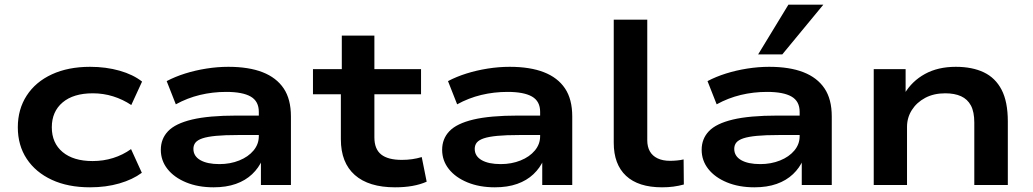

<svg xmlns="http://www.w3.org/2000/svg" viewBox="-20 -789 4407 819"><path d="M364 10Q270 10 201 -22Q132 -54 94 -111.5Q56 -169 56 -246Q56 -323 94 -381.5Q132 -440 201.5 -472Q271 -504 364 -504Q432 -504 490 -487.5Q548 -471 586 -441L540 -341Q504 -365 462.5 -378Q421 -391 376 -391Q293 -391 247 -352Q201 -313 201 -246Q201 -179 247 -140.5Q293 -102 375 -102Q421 -102 462.5 -115Q504 -128 539 -153L585 -52Q546 -23 489 -6.5Q432 10 364 10Z M891 10Q825 10 774 -11Q723 -32 694.5 -68Q666 -104 666 -150Q666 -197 697 -229.5Q728 -262 799 -279Q870 -296 990 -296H1103V-213H994Q938 -213 901.5 -209.5Q865 -206 844 -199Q823 -192 814 -181Q805 -170 805 -154Q805 -123 834.5 -106Q864 -89 916 -89Q962 -89 1000.5 -104.5Q1039 -120 1061.5 -147Q1084 -174 1084 -208V-312Q1084 -357 1049.5 -377Q1015 -397 945 -397Q887 -397 833 -384Q779 -371 730 -344L691 -443Q727 -462 770 -475.5Q813 -489 860.5 -496.5Q908 -504 954 -504Q1041 -504 1100 -481Q1159 -458 1190 -412Q1221 -366 1221 -292V0H1093V-108H1099Q1084 -73 1055.5 -46Q1027 -19 986 -4.5Q945 10 891 10Z M1665 10Q1553 10 1493.5 -42.5Q1434 -95 1434 -195V-387H1315V-494H1438V-637H1577V-494H1776V-387H1577V-203Q1577 -153 1606 -130Q1635 -107 1694 -107Q1717 -107 1738 -110Q1759 -113 1779 -119L1800 -14Q1773 -2 1739.5 4Q1706 10 1665 10Z M2091 10Q2025 10 1974 -11Q1923 -32 1894.5 -68Q1866 -104 1866 -150Q1866 -197 1897 -229.5Q1928 -262 1999 -279Q2070 -296 2190 -296H2303V-213H2194Q2138 -213 2101.5 -209.5Q2065 -206 2044 -199Q2023 -192 2014 -181Q2005 -170 2005 -154Q2005 -123 2034.5 -106Q2064 -89 2116 -89Q2162 -89 2200.5 -104.5Q2239 -120 2261.5 -147Q2284 -174 2284 -208V-312Q2284 -357 2249.5 -377Q2215 -397 2145 -397Q2087 -397 2033 -384Q1979 -371 1930 -344L1891 -443Q1927 -462 1970 -475.5Q2013 -489 2060.5 -496.5Q2108 -504 2154 -504Q2241 -504 2300 -481Q2359 -458 2390 -412Q2421 -366 2421 -292V0H2293V-108H2299Q2284 -73 2255.5 -46Q2227 -19 2186 -4.5Q2145 10 2091 10Z M2804 10Q2703 10 2650.5 -39Q2598 -88 2598 -180V-705H2741V-191Q2741 -163 2752 -143.5Q2763 -124 2785 -113.5Q2807 -103 2838 -103Q2852 -103 2868 -104.5Q2884 -106 2896 -109L2897 -2Q2875 4 2852.5 7Q2830 10 2804 10Z M3198 10Q3132 10 3081 -11Q3030 -32 3001.5 -68Q2973 -104 2973 -150Q2973 -197 3004 -229.5Q3035 -262 3106 -279Q3177 -296 3297 -296H3410V-213H3301Q3245 -213 3208.5 -209.5Q3172 -206 3151 -199Q3130 -192 3121 -181Q3112 -170 3112 -154Q3112 -123 3141.5 -106Q3171 -89 3223 -89Q3269 -89 3307.5 -104.5Q3346 -120 3368.5 -147Q3391 -174 3391 -208V-312Q3391 -357 3356.5 -377Q3322 -397 3252 -397Q3194 -397 3140 -384Q3086 -371 3037 -344L2998 -443Q3034 -462 3077 -475.5Q3120 -489 3167.5 -496.5Q3215 -504 3261 -504Q3348 -504 3407 -481Q3466 -458 3497 -412Q3528 -366 3528 -292V0H3400V-108H3406Q3391 -73 3362.5 -46Q3334 -19 3293 -4.5Q3252 10 3198 10ZM3214 -557 3343 -769H3492L3317 -557Z M3707 0V-494H3843V-389H3838Q3870 -443 3925.5 -473.5Q3981 -504 4057 -504Q4127 -504 4176.5 -480.5Q4226 -457 4252.5 -406Q4279 -355 4279 -271V0H4136V-266Q4136 -312 4121.5 -339Q4107 -366 4079.5 -378.5Q4052 -391 4012 -391Q3963 -391 3926.5 -371.5Q3890 -352 3869.5 -319.5Q3849 -287 3849 -248V0Z"/></svg>

Font: Nunito Sans 10pt Expanded
Style: Bold
Weight: 700
Width: 7
Designer: Vernon Adams
Foundry: Vernon Adams
Version: Version 3.101;gftools[0.9.27]